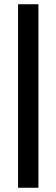

<svg xmlns="http://www.w3.org/2000/svg" viewBox="-20 -696 266 904"><path d="M65 -676H161V188H65Z"/></svg>

Font: Grenze Gotisch
Style: Bold
Weight: 700
Designer: Renata Polastri
Foundry: Omnibus-Type
Version: Version 1.001